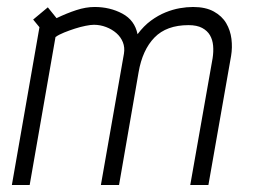

<svg xmlns="http://www.w3.org/2000/svg" viewBox="-20 -530 731 550"><path d="M335 -376Q338 -394 332 -409Q326 -424 313.5 -435Q301 -446 284 -452.5Q267 -459 249 -459Q240 -459 225 -456Q210 -453 194.5 -448Q179 -443 164 -437Q149 -431 139 -424L65 0H14L93 -452L75 -474L117 -509L142 -478Q171 -492 198.5 -501Q226 -510 251 -510Q295 -510 330.5 -491Q366 -472 374 -432Q392 -456 412.5 -471Q433 -486 454 -494.5Q475 -503 495 -506.5Q515 -510 533 -510Q569 -510 592.5 -497Q616 -484 628 -463.5Q640 -443 643 -418.5Q646 -394 642 -370L577 0H525L589 -363Q592 -382 590.5 -399Q589 -416 581.5 -429Q574 -442 559 -450Q544 -458 520 -458Q457 -458 422.5 -422.5Q388 -387 377 -323L321 0H269Z"/></svg>

Font: Marvel
Style: Italic
Weight: 400
Italic angle: -12°
Designer: Carolina Trebol
Foundry: Carolina Trebol
Version: Version 1.001